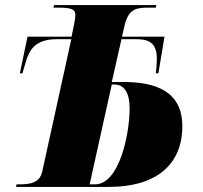

<svg xmlns="http://www.w3.org/2000/svg" viewBox="-20 -734 796 754"><path d="M43 0H408C595 0 696 -89 696 -238C696 -376 591 -412 465 -412H419L457 -580H517C568 -580 596 -563 596 -502C596 -486 594 -464 592 -446H602L626 -590H459L468 -629C483 -696 510 -704 562 -704H592L594 -714H192L190 -704H203C256 -704 276 -700 276 -675C276 -669 274 -654 271 -639L261 -590H88L58 -446H68L81 -490C95 -537 117 -580 203 -580H260L146 -61C136 -14 96 -10 52 -10H45ZM353 -10H332L419 -402H430C470 -402 489 -366 489 -309C489 -205 448 -10 353 -10Z"/></svg>

Font: Noto Serif Display Black
Style: Italic
Weight: 900
Italic angle: -12°
Designer: Monotype Design Team
Foundry: Monotype Imaging Inc.
Version: Version 2.009